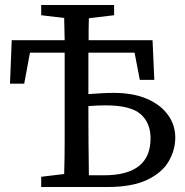

<svg xmlns="http://www.w3.org/2000/svg" viewBox="-20 -749 742 769"><path d="M145 -688V-729H437V-688L336 -676Q335 -655 335 -633Q335 -611 335 -588H591L598 -429H540L519 -538H334Q334 -498 334 -455.5Q334 -413 334 -372Q360 -374 385.5 -375.5Q411 -377 435 -377Q514 -377 569 -353Q624 -329 653 -288.5Q682 -248 682 -198Q682 -148 655.5 -102.5Q629 -57 569 -28.5Q509 0 410 0H145V-41L237 -52Q239 -115 239 -180Q239 -245 239 -310V-418Q239 -448 239 -478Q239 -508 239 -538H100L77 -414H20L27 -588H239Q238 -611 238 -633Q238 -655 237 -677ZM334 -310Q334 -245 334.5 -179Q335 -113 336 -47H397Q583 -47 583 -195Q583 -257 543 -292Q503 -327 403 -327Q367 -327 334 -324Z"/></svg>

Font: Source Serif Pro
Style: Regular
Weight: 400
Designer: Frank Grießhammer
Foundry: Adobe Systems Incorporated
Version: Version 3.001;hotconv 1.0.111;makeotfexe 2.5.65597